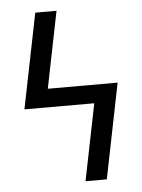

<svg xmlns="http://www.w3.org/2000/svg" viewBox="-53 -777 605 819"><g transform="rotate(-5 250.0 -367.5)"><path d="M280 0 346 -328H47L129 -735H220L154 -407H453L371 0Z"/></g></svg>

Font: Iosevka SS04 Medium
Style: Regular
Weight: 500
Monospace: yes
Designer: Belleve Invis
Foundry: Belleve Invis
Version: Version 19.0.0; ttfautohint (v1.8.4)